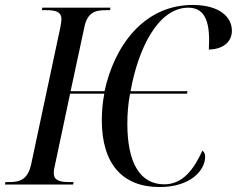

<svg xmlns="http://www.w3.org/2000/svg" viewBox="-41 -745 956 775"><path d="M603 10C729 10 787 -58 787 -112C787 -124 783 -132 776 -137C743 -65 699 -1 622 -1C525 -1 473 -86 473 -246C473 -285 476 -326 484 -367H714L716 -377H486C517 -551 598 -714 719 -714C792 -714 808 -647 802 -545C857 -546 895 -574 895 -621C895 -679 841 -725 737 -725C541 -725 421 -562 381 -377H244L299 -633C311 -695 343 -704 387 -704H403L405 -714H130L128 -704H143C177 -704 207 -701 207 -667C207 -659 205 -647 202 -632L85 -83C71 -19 39 -10 -5 -10H-19L-21 0H254L256 -10H240C195 -10 176 -19 176 -47C176 -56 178 -68 182 -84L242 -367H380C373 -331 370 -294 370 -259C370 -83 454 10 603 10Z"/></svg>

Font: Noto Serif Display SemiCondensed
Style: Italic
Weight: 400
Width: 4
Italic angle: -12°
Designer: Monotype Design Team
Foundry: Monotype Imaging Inc.
Version: Version 2.009